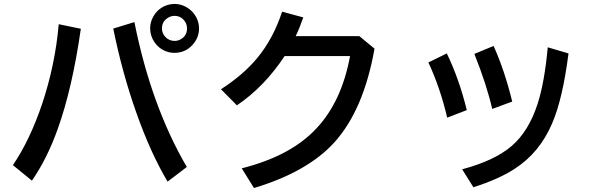

<svg xmlns="http://www.w3.org/2000/svg" viewBox="-20 -885 3036 966"><path d="M44.9 -54.2Q129.9 -179.2 191.4 -360.4Q257.8 -558.6 275.4 -763.2L386.7 -740.2Q343.8 -440.4 270.5 -236.3Q217.8 -87.9 140.6 23.9ZM823.2 28.8Q736.3 -117.2 664.1 -323.2Q594.7 -520 549.8 -741.2L656.2 -773.9Q740.2 -352.5 919.9 -44.9ZM858.4 -865.2Q891.6 -865.2 920.9 -847.2Q950.2 -829.6 966.8 -799.3Q981.4 -772 981.4 -742.2Q981.4 -694.3 947.3 -657.7Q911.1 -619.1 857.4 -619.1Q831.1 -619.1 806.6 -630.4Q776.4 -644.5 757.8 -671.9Q735.4 -704.1 735.4 -742.7Q735.4 -772.5 750.5 -800.3Q765.6 -828.1 791 -845.2Q822.3 -865.2 858.4 -865.2ZM858.4 -805.2Q839.8 -805.2 824.2 -794.9Q794.9 -776.9 794.9 -741.7Q794.9 -716.8 812.5 -698.7Q831.1 -679.2 858.4 -679.2Q874 -679.2 886.7 -686Q920.9 -703.6 920.9 -741.7Q920.9 -768.6 902.3 -787.1Q884.8 -805.2 858.4 -805.2Z M1788.1 -703.1 1864.3 -640.1Q1809.6 -331.5 1662.1 -168.5Q1527.3 -20 1257.8 61L1196.3 -38.1Q1444.3 -100.6 1573.2 -240.2Q1699.2 -375 1741.2 -603H1412.1Q1309.6 -447.8 1171.9 -355L1091.8 -436Q1204.1 -508.3 1274.4 -593.3Q1354.5 -689.9 1399.4 -826.2L1505.9 -797.4Q1488.3 -746.1 1467.8 -703.1Z M2230 -293Q2194.8 -443.4 2135.3 -570.8L2228 -616.2Q2289.6 -489.3 2328.6 -331.1ZM2456.5 -336.9Q2429.2 -456.5 2366.7 -613.8L2463.4 -653.8Q2519 -530.3 2557.1 -374ZM2305.2 -33.2Q2468.3 -76.7 2554.2 -150.4Q2640.1 -224.1 2685.1 -363.3Q2720.2 -473.6 2735.8 -647L2840.3 -616.2Q2811 -387.2 2758.3 -265.1Q2694.8 -115.7 2567.9 -34.7Q2487.8 17.1 2361.8 57.1Z"/></svg>

Font: UDEV Gothic 35
Style: Bold
Weight: 700
Version: v2.1.0; ttfautohint (v1.8.4.7-5d5b-dirty) -l 6 -r 45 -G 200 